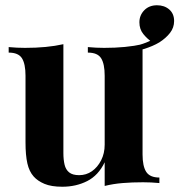

<svg xmlns="http://www.w3.org/2000/svg" viewBox="-20 -696 682 730"><path d="M450 -495 445 -514Q483 -518 510 -525.5Q537 -533 559 -545L557 -537Q540 -548 525 -566.5Q510 -585 510 -611Q510 -638 528.5 -657Q547 -676 577 -676Q605 -676 623.5 -660Q642 -644 642 -616Q642 -591 626.5 -571Q611 -551 586 -535Q561 -520 526.5 -509.5Q492 -499 450 -495ZM522 -528V-109Q522 -64 536 -42.5Q550 -21 586 -21V0Q555 -3 524 -3Q482 -3 446 0Q410 3 378 11V-79Q354 -29 311.5 -7.5Q269 14 217 14Q175 14 149 3Q123 -8 108 -25Q91 -44 84 -75Q77 -106 77 -155V-408Q77 -453 63.5 -474.5Q50 -496 13 -496V-517Q45 -514 75 -514Q117 -514 153.5 -517.5Q190 -521 221 -528V-114Q221 -89 225.5 -70Q230 -51 243 -40.5Q256 -30 281 -30Q308 -30 329.5 -45Q351 -60 364.5 -86.5Q378 -113 378 -146V-408Q378 -453 364.5 -474.5Q351 -496 314 -496V-517Q346 -514 376 -514Q418 -514 454.5 -517.5Q491 -521 522 -528Z"/></svg>

Font: Playfair Display
Style: Bold
Weight: 700
Designer: Claus Eggers Sørensen
Foundry: Claus Eggers Sørensen
Version: Version 1.203